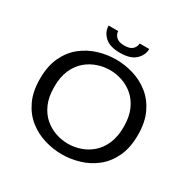

<svg xmlns="http://www.w3.org/2000/svg" viewBox="-190 -1061 1255 1259"><g transform="rotate(30 437.5 -431.5)"><path d="M436 11Q369 11 303.2 -8.8Q237.5 -28.5 183.5 -71.2Q129.5 -114 97 -182.5Q64.5 -251 64.5 -348Q64.5 -444.5 97 -512.8Q129.5 -581 183.5 -623.8Q237.5 -666.5 303.2 -686.2Q369 -706 436 -706Q502 -706 567.5 -686.2Q633 -666.5 686.8 -623.8Q740.5 -581 773 -512.8Q805.5 -444.5 805.5 -348Q805.5 -251 773 -182.5Q740.5 -114 686.8 -71.2Q633 -28.5 567.5 -8.8Q502 11 436 11ZM436 -69Q482 -69 528.2 -84.5Q574.5 -100 613 -133.2Q651.5 -166.5 674.8 -219.8Q698 -273 698 -348Q698 -423 674.8 -475.8Q651.5 -528.5 613 -561.8Q574.5 -595 528.2 -610.5Q482 -626 436 -626Q389 -626 342.5 -610.5Q296 -595 257.2 -561.8Q218.5 -528.5 195.2 -475.8Q172 -423 172 -348Q172 -273 195.2 -219.8Q218.5 -166.5 257.2 -133.2Q296 -100 342.5 -84.5Q389 -69 436 -69ZM433 -756Q354 -756 317 -791.8Q280 -827.5 280 -874H352.5Q352.5 -850 372 -830.8Q391.5 -811.5 434 -811.5Q477.5 -811.5 496.2 -830.8Q515 -850 515 -874H587.5Q587.5 -827.5 549.8 -791.8Q512 -756 433 -756Z"/></g></svg>

Font: Trispace SemiExpanded
Style: Regular
Weight: 400
Width: 6
Designer: Tyler Finck
Foundry: Etcetera Type Company
Version: Version 1.210; ttfautohint (v1.8.3)